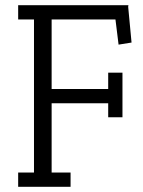

<svg xmlns="http://www.w3.org/2000/svg" viewBox="-20 -720 552 740"><path d="M179 -645V-377H397V-440H452V-268H397V-322H179V-55H252V0H50V-55H111V-645H50V-700H475L474 -694L487 -556L437 -548L425 -645Z"/></svg>

Font: Antic Slab
Style: Regular
Weight: 400
Designer: Santiago Orozco
Foundry: Santiago Orozco
Version: Version 001.001